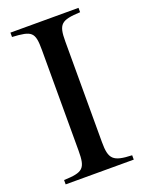

<svg xmlns="http://www.w3.org/2000/svg" viewBox="-129 -725 591 787"><g transform="rotate(-20 166.5 -331.0)"><path d="M315 0V-19C233 -22 217 -37 217 -112V-551C217 -627 231 -639 315 -643V-662H18V-643C103 -638 115 -630 115 -551V-112C115 -34 102 -22 18 -19V0Z"/></g></svg>

Font: XITS
Style: Regular
Weight: 400
Designer: MicroPress Inc., with final additions and corrections provided by Coen Hoffman, Elsevier (retired)
Version: Version 1.302